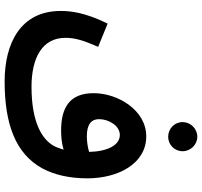

<svg xmlns="http://www.w3.org/2000/svg" viewBox="-42 -664 893 850"><g transform="rotate(90 405.0 -238.5)"><path d="M585 -536C620 -536 649 -564 649 -600C649 -635 620 -665 585 -665C549 -665 520 -635 520 -600C520 -564 549 -536 585 -536ZM340 188C524 188 659 142 725 21C753 -31 769 -98 769 -178C769 -315 704 -439 583 -439C468 -439 392 -314 392 -206C392 -101 454 -62 558 -62C585 -62 615 -65 642 -73C639 -65 637 -57 634 -49C610 20 524 69 364 69C236 69 147 22 147 -81C147 -122 157 -158 187 -226L84 -268C33 -165 28 -100 28 -60C28 116 169 188 340 188ZM507 -230C507 -273 536 -322 577 -322C623 -322 650 -266 652 -186C629 -179 604 -176 582 -176C530 -176 507 -196 507 -230Z"/></g></svg>

Font: Noto Sans Arabic UI SmBd
Style: Regular
Weight: 600
Designer: Monotype Design Team, Nadine Chahine and Nizar Qandah
Foundry: Monotype Imaging Inc.
Version: Version 2.010